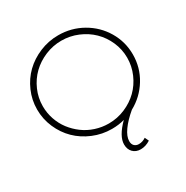

<svg xmlns="http://www.w3.org/2000/svg" viewBox="-202 -874 1220 1258"><g transform="rotate(-30 408.0 -245.0)"><path d="M583 -40Q527.8 6.3 496.3 50.5Q464.8 94.7 464.8 129.9Q464.8 153.3 477.8 165.8Q490.7 178.2 511.2 178.2Q539.6 178.2 564 161.1L578.1 190.9Q542.5 213.9 504.9 213.9Q468.8 213.9 446.8 191.4Q424.8 168.9 424.8 131.8Q424.8 70.3 503.9 -8.8Q460.9 3.9 408.2 3.9Q334.5 3.9 267.3 -24.2Q200.2 -52.2 151.6 -99.9Q103 -147.5 74.5 -213.1Q45.9 -278.8 45.9 -351.1Q45.9 -422.9 74.5 -488.3Q103 -553.7 151.6 -600.8Q200.2 -647.9 267.3 -676Q334.5 -704.1 408.2 -704.1Q506.8 -704.1 590.1 -656.7Q673.3 -609.4 721.7 -528.1Q770 -446.8 770 -351.1Q770 -252.4 719.2 -169.4Q668.5 -86.4 583 -40ZM88.9 -351.1Q88.9 -300.3 105.2 -252.2Q121.6 -204.1 151.1 -165.5Q180.7 -127 220 -97.9Q259.3 -68.8 307.9 -53Q356.4 -37.1 408.2 -37.1Q472.7 -37.1 531.5 -62Q590.3 -86.9 633.3 -128.9Q676.3 -170.9 701.7 -229.2Q727.1 -287.6 727.1 -351.1Q727.1 -414.6 701.7 -472.2Q676.3 -529.8 633.3 -571.8Q590.3 -613.8 531.5 -638.4Q472.7 -663.1 408.2 -663.1Q343.8 -663.1 284.7 -638.2Q225.6 -613.3 182.6 -571.5Q139.6 -529.8 114.3 -472.2Q88.9 -414.6 88.9 -351.1Z"/></g></svg>

Font: Montserrat-Arabic ExtraLight
Style: Regular
Weight: 275
Designer: Mohamed Gaber
Foundry: Kief Type Foundry
Version: Version 5.008;PS 005.008;hotconv 1.0.88;makeotf.lib2.5.64775